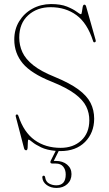

<svg xmlns="http://www.w3.org/2000/svg" viewBox="-20 -732 536 948"><path d="M278 14Q274 14 270 13.5L245.5 62.5Q248.5 62.5 255 62.5Q290 62.5 311.5 80.8Q333 99 333 127.5Q333 158 312.2 177Q291.5 196 259 196Q231 196 211 181.8Q191 167.5 189 145Q188.5 136 195 135.5Q201.5 135 203 143.5Q206 165 222.2 174Q238.5 183 258 183Q304.5 183 304.5 129.5Q304.5 106 292.2 90.8Q280 75.5 255 75.5H237.5Q231 75.5 229.2 71.2Q227.5 67 230.5 61.5L255 13Q211 9 183 -4.5Q155 -18 140.2 -30.2Q125.5 -42.5 121 -42.5Q117.5 -42.5 117.5 -29.5Q117.5 -16.5 116.5 -3.2Q115.5 10 109.5 10Q101.5 10 99 1L58 -156Q56 -165 61.5 -166.5Q68 -168.5 71 -159.5Q97.5 -79 151 -40.5Q204.5 -2 279.5 -2Q341.5 -2 381 -38.2Q420.5 -74.5 421 -137Q421.5 -173.5 405.8 -206Q390 -238.5 349.5 -268.8Q309 -299 234.5 -329Q134 -369 92.2 -419.2Q50.5 -469.5 50.5 -536.5Q50.5 -587.5 74.8 -627Q99 -666.5 140 -689Q181 -711.5 231.5 -712Q280 -712 310.8 -699.5Q341.5 -687 358 -674.5Q374.5 -662 379.5 -662Q383 -662 384.5 -673.8Q386 -685.5 388.2 -697.2Q390.5 -709 396.5 -709Q402.5 -709 405 -701L452 -535Q454.5 -526.5 449.5 -524Q442 -520 439.5 -529.5Q411 -618 357.5 -657.2Q304 -696.5 230 -696.5Q163 -696.5 119 -656.5Q75 -616.5 75 -546.5Q75 -508.5 90.5 -474.5Q106 -440.5 144.2 -410Q182.5 -379.5 251 -352Q325 -321.5 367.2 -290.2Q409.5 -259 427.2 -223.8Q445 -188.5 445 -145.5Q444.5 -76 399.8 -31Q355 14 278 14Z"/></svg>

Font: Fraunces 144pt Soft Thin
Style: Regular
Weight: 100
Version: Version 1.000;[0bf87f6ff]